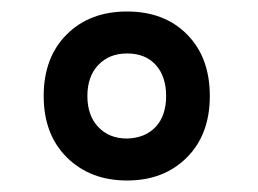

<svg xmlns="http://www.w3.org/2000/svg" viewBox="-20 -718 449 334"><path d="M201 -477Q170 -477 151 -497Q132 -517 132 -551Q132 -585 151 -605Q170 -625 201 -625Q233 -625 251 -605Q269 -585 269 -551Q269 -517 251 -497.5Q233 -478 201 -477ZM96.5 -444Q137 -404 201 -404Q265 -404 305 -444Q345 -484 345 -551Q345 -618 305.5 -658Q266 -698 201 -698Q136 -698 96 -658Q56 -618 56 -551Q56 -484 96.5 -444Z"/></svg>

Font: Roundo SemiBold
Style: Regular
Weight: 600
Designer: Namrata Goyal (Gurmukhi), Shiva Nallaperumal (Latin)
Foundry: Indian Type Foundry
Version: Version 1.000;PS 1.0;hotconv 1.0.88;makeotf.lib2.5.647800